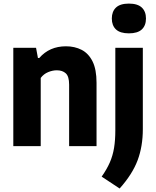

<svg xmlns="http://www.w3.org/2000/svg" viewBox="-20 -813 869 1068"><path d="M54 0V-547H180.5L191 -490.5H198.5Q255 -555.5 347 -555.5Q395.5 -555.5 434 -535.8Q472.5 -516 494.8 -471.5Q517 -427 517 -352.5V0H364.5V-342Q364.5 -388 346 -405Q327.5 -422 296 -422Q272.5 -422 247.8 -411.8Q223 -401.5 206.5 -379.5V0ZM645.5 235.5 545.5 169.5Q574 129 590.8 90.8Q607.5 52.5 614.5 9.5Q621.5 -33.5 621.5 -88V-547H774.5V-95Q774.5 1 745.5 78.5Q716.5 156 645.5 235.5ZM697 -627.5Q648.5 -627.5 625.2 -649.2Q602 -671 602 -710Q602 -749 625.2 -771Q648.5 -793 697 -793Q745.5 -793 768.8 -771Q792 -749 792 -710Q792 -671 768.8 -649.2Q745.5 -627.5 697 -627.5Z"/></svg>

Font: Encode Sans SemiCondensed SemiCondensed
Style: Bold
Weight: 700
Width: 4
Designer: Multiple Designers
Foundry: Impallari Type
Version: Version 3.000; ttfautohint (v1.8.3) -l 8 -r 50 -G 200 -x 14 